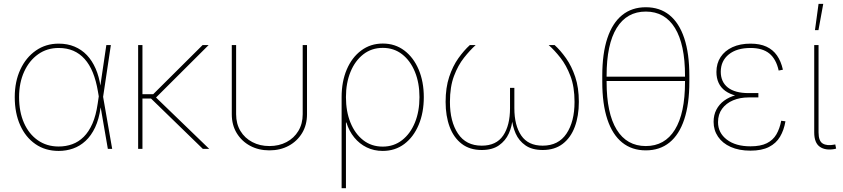

<svg xmlns="http://www.w3.org/2000/svg" viewBox="-20 -773 4376 997"><path d="M284.7 10.7Q215.3 10.7 164.1 -24.7Q112.8 -60.1 84.7 -123Q56.6 -186 56.6 -268.6Q56.6 -349.6 85.7 -412.1Q114.7 -474.6 166.3 -510.5Q217.8 -546.4 284.7 -546.4Q330.1 -546.4 366.9 -531Q403.8 -515.6 431.2 -486.8Q458.5 -458 476.6 -416.7Q494.6 -375.5 502 -323.7H507.8L515.1 -272L562.5 0H540L488.3 -299.3Q479 -354.5 461.9 -396.5Q444.8 -438.5 419.4 -466.8Q394 -495.1 360.6 -509.5Q327.1 -523.9 284.7 -523.9Q224.1 -523.9 178 -491.2Q131.8 -458.5 105.5 -400.9Q79.1 -343.3 79.1 -268.6Q79.1 -192.4 104.5 -134.8Q129.9 -77.1 176.3 -44.7Q222.7 -12.2 284.7 -12.2Q322.3 -12.2 355.2 -24.2Q388.2 -36.1 414.8 -62.5Q441.4 -88.9 460 -131.3Q478.5 -173.8 487.3 -234.9L532.2 -539.1H555.7L515.1 -268.1L508.3 -214.4H502.4Q494.1 -154.3 473.9 -111.3Q453.6 -68.4 424.3 -41.3Q395 -14.2 359.4 -1.7Q323.7 10.7 284.7 10.7Z M719.7 -539.1V0H697.3V-539.1ZM1063.5 -539.1 784.7 -261.2H705.1V-283.7H775.4L1032.2 -539.1ZM1033.2 0 757.8 -267.6 784.2 -272.5 1066.4 0Z M1378.9 7.8Q1322.8 7.8 1278.8 -15.9Q1234.9 -39.6 1209.2 -81.8Q1183.6 -124 1183.6 -179.7V-539.1H1206.1V-179.7Q1206.1 -130.4 1228.5 -93Q1251 -55.7 1290.3 -35.2Q1329.6 -14.6 1378.9 -14.6Q1428.7 -14.6 1467.8 -35.2Q1506.8 -55.7 1529.3 -93Q1551.8 -130.4 1551.8 -179.7V-539.1H1574.2V-179.7Q1574.2 -124 1548.6 -81.8Q1522.9 -39.6 1479 -15.9Q1435.1 7.8 1378.9 7.8Z M1753.9 204.1V-268.6Q1753.9 -349.1 1780.5 -411.9Q1807.1 -474.6 1855.5 -510.7Q1903.8 -546.9 1967.8 -546.9Q2031.7 -546.9 2079.6 -510.7Q2127.4 -474.6 2154.1 -411.6Q2180.7 -348.6 2180.7 -268.6Q2180.7 -188 2154.1 -124.8Q2127.4 -61.5 2079.6 -25.4Q2031.7 10.7 1967.3 10.7Q1921.9 10.7 1884.3 -7.6Q1846.7 -25.9 1819.6 -59.1Q1792.5 -92.3 1778.8 -136.7H1776.4V204.1ZM1967.3 -11.7Q2024.9 -11.7 2067.9 -45.2Q2110.8 -78.6 2134.5 -136.5Q2158.2 -194.3 2158.2 -268.6Q2158.2 -342.3 2134.5 -400.1Q2110.8 -458 2068.1 -491.2Q2025.4 -524.4 1967.8 -524.4Q1909.7 -524.4 1866.7 -491Q1823.7 -457.5 1800 -399.7Q1776.4 -341.8 1776.4 -268.6Q1776.4 -194.3 1799.8 -136.5Q1823.2 -78.6 1866 -45.2Q1908.7 -11.7 1967.3 -11.7Z M2481.4 5.9Q2419.4 5.9 2377.7 -26.1Q2335.9 -58.1 2314.9 -114.5Q2293.9 -170.9 2293.9 -244.1Q2293.9 -317.9 2312.5 -373.8Q2331.1 -429.7 2360.1 -470.5Q2389.2 -511.2 2419.9 -539.1H2450.2Q2420.4 -512.2 2389.4 -473.1Q2358.4 -434.1 2337.4 -378.2Q2316.4 -322.3 2316.4 -243.7Q2316.4 -141.6 2358.2 -79.1Q2399.9 -16.6 2481.4 -16.6Q2557.1 -16.6 2592.8 -69.1Q2628.4 -121.6 2628.4 -211.4V-316.9H2650.9V-211.4Q2650.9 -121.6 2686.8 -69.1Q2722.7 -16.6 2797.9 -16.6Q2879.9 -16.6 2921.6 -79.1Q2963.4 -141.6 2963.4 -243.7Q2963.4 -322.3 2942.1 -378.2Q2920.9 -434.1 2890.1 -473.1Q2859.4 -512.2 2829.1 -539.1H2859.9Q2890.6 -511.2 2919.4 -470.5Q2948.2 -429.7 2967 -373.8Q2985.8 -317.9 2985.8 -244.1Q2985.8 -170.9 2964.8 -114.5Q2943.8 -58.1 2902.1 -26.1Q2860.4 5.9 2798.3 5.9Q2742.7 5.9 2708.5 -18.1Q2674.3 -42 2657.7 -79.8Q2641.1 -117.7 2637.7 -159.2H2641.6Q2639.2 -117.7 2622.1 -79.8Q2605 -42 2570.8 -18.1Q2536.6 5.9 2481.4 5.9Z M3333.5 7.8Q3261.2 7.8 3210.7 -33Q3160.2 -73.7 3133.8 -153.3Q3107.4 -232.9 3107.4 -348.1V-379.4Q3107.4 -495.1 3133.8 -574.5Q3160.2 -653.8 3210.7 -694.6Q3261.2 -735.4 3333.5 -735.4Q3406.2 -735.4 3456.5 -694.6Q3506.8 -653.8 3533.2 -574.5Q3559.6 -495.1 3559.6 -379.4V-348.1Q3559.6 -232.9 3533.2 -153.3Q3506.8 -73.7 3456.5 -33Q3406.2 7.8 3333.5 7.8ZM3333.5 -14.6Q3432.1 -14.6 3484.6 -99.6Q3537.1 -184.6 3537.1 -348.1V-379.4Q3537.1 -543 3484.6 -627.9Q3432.1 -712.9 3333.5 -712.9Q3234.9 -712.9 3182.4 -627.9Q3129.9 -543 3129.9 -379.4V-348.1Q3129.9 -184.6 3182.4 -99.6Q3234.9 -14.6 3333.5 -14.6ZM3118.2 -352.5V-375H3548.8V-352.5Z M3877 9.3Q3817.4 9.3 3774.4 -10Q3731.4 -29.3 3708.5 -63.2Q3685.5 -97.2 3685.5 -140.1Q3685.5 -175.8 3700 -203.6Q3714.4 -231.4 3740.5 -250.5Q3766.6 -269.5 3802.2 -279.3Q3837.9 -289.1 3880.9 -289.1H3918V-267.1H3867.2Q3822.8 -267.1 3786.6 -252Q3750.5 -236.8 3729.5 -208Q3708.5 -179.2 3708.5 -138.7Q3708.5 -83 3754.2 -48.1Q3799.8 -13.2 3877 -13.2Q3929.7 -13.2 3961.9 -29.3Q3994.1 -45.4 4011.5 -75.2Q4028.8 -105 4036.6 -146L4058.6 -143.1Q4050.8 -97.2 4030.5 -63Q4010.3 -28.8 3972.9 -9.8Q3935.5 9.3 3877 9.3ZM3879.9 -267.6Q3835.9 -267.6 3802.2 -276.1Q3768.6 -284.7 3745.8 -301.3Q3723.1 -317.9 3711.7 -342.5Q3700.2 -367.2 3700.2 -399.4Q3700.2 -443.8 3721.9 -476.8Q3743.7 -509.8 3783.4 -528.1Q3823.2 -546.4 3877.4 -546.4Q3925.8 -546.4 3959.7 -530.8Q3993.7 -515.1 4014.6 -485.1Q4035.6 -455.1 4045.4 -411.1L4023.4 -406.7Q4010.3 -466.3 3975.1 -495.1Q3939.9 -523.9 3877.4 -523.9Q3805.7 -523.9 3764.4 -490.5Q3723.1 -457 3722.7 -400.9Q3722.7 -347.7 3759.5 -318.6Q3796.4 -289.6 3867.2 -289.6H3918V-267.6Z M4313 1Q4265.1 9.3 4236.6 -11.2Q4208 -31.7 4208 -85.4V-539.1H4230.5V-85.4Q4230.5 -40.5 4252.4 -27.6Q4274.4 -14.6 4312 -22Q4314.9 -22.9 4314.7 -22.7Q4314.5 -22.5 4317.4 -22.9L4321.8 -1Q4319.8 -1 4317.6 -0.5Q4315.4 0 4313 1ZM4211.9 -616.7 4230.5 -752.9H4254.9L4230 -616.7Z"/></svg>

Font: Inter 18pt Thin
Style: Regular
Weight: 250
Designer: Rasmus Andersson
Foundry: rsms
Version: Version 4.001;git-66647c0bb